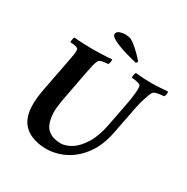

<svg xmlns="http://www.w3.org/2000/svg" viewBox="-183 -971 1107 1137"><g transform="rotate(30 370.5 -402.0)"><path d="M489 -698Q485 -699 464 -704Q443 -709 414.5 -717.5Q386 -726 358.5 -736.5Q331 -747 313 -758.5Q295 -770 295 -782Q295 -799 314 -806Q333 -813 349 -813Q360 -813 373.5 -811Q387 -809 394 -805Q415 -793 438 -772Q461 -751 478 -733Q495 -715 497 -711Q497 -704 489 -698ZM229 -640Q258 -640 294.5 -641.5Q331 -643 358 -646Q360 -642 358 -628.5Q356 -615 351 -610Q345 -610 331.5 -608.5Q318 -607 305.5 -603.5Q293 -600 289 -593Q281 -578 275.5 -555.5Q270 -533 264 -501L230 -322Q220 -273 216 -233.5Q212 -194 220 -155Q229 -112 251 -92.5Q273 -73 298 -67.5Q323 -62 340 -62Q376 -62 414.5 -86.5Q453 -111 485.5 -164Q518 -217 534 -302L566 -468Q572 -500 576 -536Q580 -572 577 -587Q575 -597 561.5 -601.5Q548 -606 533.5 -608Q519 -610 513 -610Q511 -615 513.5 -628.5Q516 -642 520 -646Q552 -643 576.5 -641.5Q601 -640 632 -640Q662 -640 687 -642.5Q712 -645 740 -646Q742 -642 740 -628.5Q738 -615 733 -610Q727 -610 711.5 -608.5Q696 -607 680.5 -602.5Q665 -598 659 -587Q651 -572 639.5 -536.5Q628 -501 622 -469L585 -279Q566 -180 518.5 -116Q471 -52 409 -21.5Q347 9 281 9Q224 9 177 -12Q130 -33 106 -77Q87 -113 84.5 -165.5Q82 -218 97 -294L137 -501Q138 -505 138.5 -509Q139 -513 140 -517Q145 -542 148 -561Q151 -580 148 -593Q147 -600 136 -603.5Q125 -607 112 -608.5Q99 -610 93 -610Q91 -615 93.5 -628.5Q96 -642 100 -646Q126 -643 163.5 -641.5Q201 -640 229 -640Z"/></g></svg>

Font: Amiri
Style: Bold Italic
Weight: 700
Italic angle: 10°
Designer: Khaled Hosny
Version: Version 0.113